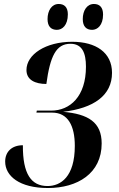

<svg xmlns="http://www.w3.org/2000/svg" viewBox="-20 -934 599 965"><path d="M443 -784C470 -784 498 -807 498 -861C498 -898 480 -914 452 -914C417 -914 396 -881 396 -838C396 -801 414 -784 443 -784ZM266 -784C293 -784 321 -807 321 -862C321 -898 303 -914 275 -914C240 -914 219 -881 219 -838C219 -801 237 -784 266 -784ZM221 11C369 11 491 -62 491 -213C491 -320 423 -361 297 -372C451 -390 543 -454 543 -568C543 -670 462 -724 343 -724C209 -724 113 -660 113 -582C113 -532 157 -512 213 -512C232 -652 262 -714 334 -714C393 -714 412 -668 412 -599C412 -449 332 -378 237 -378H165L163 -368H242C322 -368 356 -301 356 -201C356 -45 285 1 219 1C137 1 94 -59 95 -204C39 -204 6 -171 6 -122C6 -49 78 11 221 11Z"/></svg>

Font: Noto Serif Display Condensed
Style: Bold Italic
Weight: 700
Width: 3
Italic angle: -12°
Designer: Monotype Design Team
Foundry: Monotype Imaging Inc.
Version: Version 2.009